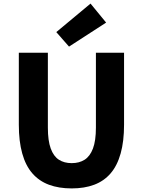

<svg xmlns="http://www.w3.org/2000/svg" viewBox="-20 -1037 795 1071"><path d="M380 14Q308 14 253 -6.5Q198 -27 160.5 -70Q123 -113 104 -181Q85 -249 85 -341V-743H247V-325Q247 -252 263 -208.5Q279 -165 308.5 -146Q338 -127 380 -127Q422 -127 452 -146Q482 -165 498.5 -208.5Q515 -252 515 -325V-743H672V-341Q672 -249 653 -181Q634 -113 597 -70Q560 -27 505.5 -6.5Q451 14 380 14ZM365 -777 294 -858 485 -1017 572 -911Z"/></svg>

Font: Noto Sans KR Thin ExtraBold
Style: Regular
Weight: 800
Version: Version 2.004-H2;hotconv 1.0.118;makeotfexe 2.5.65603